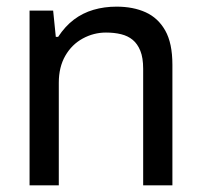

<svg xmlns="http://www.w3.org/2000/svg" viewBox="-20 -558 603 578"><path d="M69 0V-526H140L148 -447H155Q176 -479 202.5 -499Q229 -519 261.5 -528.5Q294 -538 331 -538Q381 -538 418.5 -521Q456 -504 477.5 -466Q499 -428 499 -363V0H411V-351Q411 -384 402.5 -405Q394 -426 379.5 -438Q365 -450 344.5 -455Q324 -460 299 -460Q262 -460 229 -442Q196 -424 176.5 -390Q157 -356 157 -309V0Z"/></svg>

Font: Archivo SemiBold
Style: Regular
Weight: 400
Version: Version 2.001